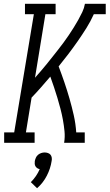

<svg xmlns="http://www.w3.org/2000/svg" viewBox="-20 -755 579 1015"><path d="M2 0V-55H55L159 -680H112V-735H274V-680H220L165 -344Q181 -362 196.5 -380Q212 -398 227 -416.5Q242 -435 257 -454Q272 -473 287 -492Q302 -511 316 -530Q330 -549 343.5 -569Q357 -589 369.5 -609Q382 -629 393.5 -649.5Q405 -670 415 -691Q425 -712 429 -735H539V-680H476Q459 -642 437 -607Q415 -572 391 -537.5Q367 -503 341.5 -469.5Q316 -436 290 -404Q306 -362 320.5 -319.5Q335 -277 347.5 -233.5Q360 -190 370 -145.5Q380 -101 383 -55H428V0H319Q324 -31 321 -61.5Q318 -92 312.5 -122Q307 -152 299.5 -180.5Q292 -209 283.5 -237.5Q275 -266 265.5 -294Q256 -322 246 -350Q222 -322 197.5 -294Q173 -266 147 -239L117 -55H163V0ZM176 240 143 208Q158 193 170 175.5Q182 158 190 139Q183 138 177 134Q171 130 167.5 124Q164 118 163.5 110.5Q163 103 164 96Q166 87 170 78Q174 69 181.5 63Q189 57 198 54Q207 51 216 51Q225 51 233.5 54Q242 57 247 63Q252 69 253.5 78Q255 87 253 96Q247 136 227.5 174Q208 212 176 240Z"/></svg>

Font: Iosevka Curly Slab LtObl
Style: Regular
Weight: 300
Italic angle: -9°
Monospace: yes
Designer: Belleve Invis
Foundry: Belleve Invis
Version: Version 11.0.0; ttfautohint (v1.8.3)